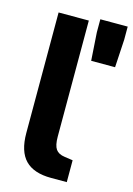

<svg xmlns="http://www.w3.org/2000/svg" viewBox="-119 -845 629 908"><g transform="rotate(15 195.0 -390.5)"><path d="M57 -173V-763H205V-195Q205 -152 218 -133.5Q231 -115 261 -111L302 -105V2H225Q140 2 98.5 -40.5Q57 -83 57 -173ZM256 -719V-783H390V-719L382 -582H265Z"/></g></svg>

Font: Exo
Style: Bold
Weight: 700
Designer: Natanael Gama
Foundry: Natanael Gama
Version: Version 1.500; ttfautohint (v1.6)